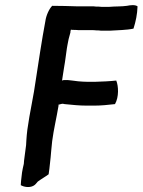

<svg xmlns="http://www.w3.org/2000/svg" viewBox="-20 -741 563 758"><path d="M88 -229C86 -214 85 -200 84 -186L83 -168C80 -148 78 -127 75 -107L74 -94C71 -82 69 -72 67 -60L65 -43C64 -32 62 -21 62 -10C74 -3 95 1 111 -7C121 -12 123 -18 129 -24L139 -31C150 -39 162 -45 172 -53L175 -75C177 -88 178 -107 180 -121L182 -144C184 -158 184 -170 186 -184C192 -230 203 -275 211 -323V-328C216 -328 220 -331 225 -331C227 -332 230 -331 235 -330C266 -327 292 -324 323 -324H352C380 -324 407 -327 434 -330C450 -358 448 -401 439 -423C412 -420 385 -419 354 -418H327C312 -418 304 -419 289 -420C275 -421 251 -426 236 -425C233 -425 229 -425 225 -423L228 -443C231 -467 236 -489 239 -514L244 -550C245 -558 247 -565 248 -572L251 -587C253 -594 256 -606 258 -613C258 -616 258 -620 260 -624C263 -623 266 -623 269 -623C275 -623 282 -623 290 -622H340C347 -622 354 -622 361 -621C366 -621 372 -621 378 -620H416C444 -622 480 -622 507 -628C516 -656 522 -685 523 -716C513 -723 496 -721 481 -718C462 -715 433 -716 412 -714H380C373 -715 366 -715 359 -715C353 -716 348 -716 342 -716H284C251 -717 219 -718 186 -718C174 -706 162 -680 159 -657C152 -619 145 -579 139 -540C134 -503 127 -467 122 -430C113 -362 97 -296 88 -229Z"/></svg>

Font: Hussar Pisanka
Style: Kur
Weight: 400
Designer: Robert Jablonski
Foundry: Cannot Into Space Fonts
Version: Version 1.070